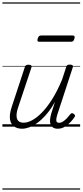

<svg xmlns="http://www.w3.org/2000/svg" viewBox="-20 -1053 686 1596"><path d="M164 17Q123 17 96 -2.5Q69 -22 63 -62.5Q57 -103 78 -166L186 -494Q190 -506 196.5 -510.5Q203 -515 216 -515Q233 -515 239 -509Q245 -503 241 -491L131 -161Q117 -120 117.5 -91Q118 -62 132.5 -47.5Q147 -33 177 -33Q208 -33 246 -53Q284 -73 326 -115Q368 -157 411.5 -225Q455 -293 496 -391L530 -495Q534 -508 540 -512Q546 -516 560 -516Q576 -516 582.5 -510.5Q589 -505 585 -493L458 -105Q450 -80 448 -63.5Q446 -47 452 -39.5Q458 -32 470 -32Q487 -32 504 -43Q521 -54 536.5 -70.5Q552 -87 564 -103Q570 -111 577 -112Q584 -113 592 -107Q602 -100 603.5 -93.5Q605 -87 600 -80Q588 -62 567.5 -39.5Q547 -17 519.5 0Q492 17 460 17Q436 17 421.5 7.5Q407 -2 400.5 -18.5Q394 -35 396 -58Q398 -81 406 -109L437 -206Q402 -144 365 -101.5Q328 -59 292.5 -33Q257 -7 224 5Q191 17 164 17ZM307 -706Q294 -706 292 -712.5Q290 -719 293 -731Q297 -744 303 -751Q309 -758 321 -758H585Q597 -758 599.5 -751Q602 -744 598 -731Q595 -718 588.5 -712Q582 -706 571 -706ZM0 513H646V523H0ZM0 -20H646V0H0ZM0 -505H646V-500H0ZM0 -1033H646V-1023H0Z"/></svg>

Font: Playwrite IN Guides
Style: Regular
Weight: 400
Designer: Veronika Burian, José Scaglione
Foundry: TypeTogether
Version: Version 1.003